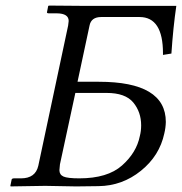

<svg xmlns="http://www.w3.org/2000/svg" viewBox="-20 -666 652 688"><path d="M250 -333 194.8 -77.1Q192.9 -61 192.9 -56.2Q192.9 -40 207.5 -33.4Q222.2 -26.9 264.2 -26.9Q365.2 -26.9 417.2 -73Q469.2 -119.1 481 -178.2Q485.8 -196.3 485.8 -216.8Q485.8 -264.6 457.5 -298.8Q429.2 -333 361.8 -333ZM568.8 -188Q551.8 -107.9 484.9 -54Q418 0 333 1L252.9 2L142.1 0L18.1 2L17.1 0L21 -19Q21 -26.9 29.8 -26.9H55.2Q106.9 -26.9 117.2 -71.8L224.1 -574.2Q226.1 -586.4 226.1 -590.8Q226.1 -617.7 184.1 -618.2H154.8Q146 -618.2 148.9 -625L152.8 -645L157.2 -646L275.9 -645H611.8Q600.6 -568.8 594.2 -474.1L564 -469.2V-475.1Q564 -605 480 -605H342.8Q306.6 -605 300.8 -574.2L257.8 -373H334Q574.2 -373 574.2 -229Q573.7 -208 568.8 -188Z"/></svg>

Font: Linux Libertine
Style: Italic
Weight: 400
Italic angle: -12°
Designer: Philipp H. Poll
Foundry: Philipp H. Poll
Version: Version 5.1.6 ; ttfautohint (v0.9)